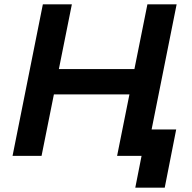

<svg xmlns="http://www.w3.org/2000/svg" viewBox="-20 -720 885 887"><path d="M656 0H521L578 -284H229L172 0H38L178 -700H312L252 -401H601L661 -700H796ZM605 147 634 0H524L550 -122H794L741 147Z"/></svg>

Font: Argentum Sans Medium
Style: Italic
Weight: 500
Italic angle: -11°
Designer: Julieta Ulanovsky (font), Cristiano Sobral (main changes and remaster)
Foundry: Julieta Ulanovsky (font), Cristiano Sobral (main changes and remaster)
Version: Version 2.007;June 15, 2022;FontCreator 14.0.0.2814 64-bit; 